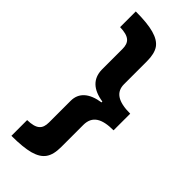

<svg xmlns="http://www.w3.org/2000/svg" viewBox="-279 -754 952 952"><g transform="rotate(45 197.0 -278.0)"><path d="M253.9 -131.8C253.9 -194.8 297.4 -219.2 378.9 -219.2V-335.9C292.5 -335.9 253.9 -363.3 253.9 -418V-422.9V-578.1C253.9 -613.8 247.6 -641.1 234.4 -660.2C208 -697.3 148.9 -713.9 40 -713.9V-604C105 -602.1 125 -580.6 125 -535.2V-389.2C127 -328.1 165 -292 238.8 -280.8V-274.9C164.1 -263.7 125 -228.5 125 -172.4V-167V-21C125 25.4 104.5 46.4 40 47.9V158.2C94.2 158.2 137.2 153.8 168 145.5C229.5 127.9 253.9 94.7 253.9 22Z"/></g></svg>

Font: Samim
Style: Bold
Weight: 700
Foundry: DejaVu fonts team - Redesigned by Saber Rastikerdar
Version: Version 4.0.5